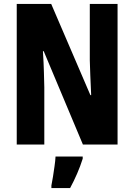

<svg xmlns="http://www.w3.org/2000/svg" viewBox="-20 -734 682 975"><path d="M577 0H401L202 -474H198Q202 -410 203 -367.5Q204 -325 205 -291V0H65V-714H240L439 -251H443Q440 -314 438.5 -353Q437 -392 436 -428V-714H577ZM400 72Q388 110 371.5 148Q355 186 336 221H241V208Q245 190 249 163.5Q253 137 257 109.5Q261 82 262 61H400Z"/></svg>

Font: Noto Sans Telugu ExtraCondensed ExtraBold
Style: Regular
Weight: 800
Width: 2
Designer: Jelle Bosma - Monotype Design Team
Foundry: Monotype Imaging Inc.
Version: Version 2.005; ttfautohint (v1.8.4.7-5d5b)